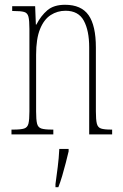

<svg xmlns="http://www.w3.org/2000/svg" viewBox="-20 -562 513 803"><path d="M28 0V-20H36Q67 -20 81 -24.5Q95 -29 99 -45Q103 -61 103 -96V-441Q103 -476 99 -492Q95 -508 81 -512Q67 -516 36 -516H31V-536H127L130 -459H132Q151 -496 178 -519Q205 -542 252 -542Q320 -542 350.5 -498.5Q381 -455 381 -363V-96Q381 -61 385 -45Q389 -29 402.5 -24.5Q416 -20 445 -20H449V0H353V-364Q353 -434 330.5 -475.5Q308 -517 254 -517Q220 -517 192 -499Q164 -481 147.5 -440.5Q131 -400 131 -333V-96Q131 -61 135 -45Q139 -29 153 -24.5Q167 -20 197 -20H203V0ZM212 208Q217 171 221.5 136Q226 101 228 61H267V71Q262 92 255 119.5Q248 147 240 174Q232 201 224 221H212Z"/></svg>

Font: Noto Serif Khmer ExtraCondensed Thin
Style: Regular
Weight: 100
Width: 2
Designer: Danh Hong and the Monotype Design Team
Foundry: Monotype Imaging Inc.
Version: Version 2.004; ttfautohint (v1.8.4.7-5d5b)